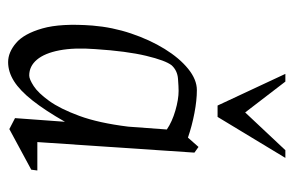

<svg xmlns="http://www.w3.org/2000/svg" viewBox="-145 -573 723 473"><g transform="rotate(90 216.5 -336.5)"><path d="M133 5Q109 5 86 -14.5Q63 -34 50 -79.5Q37 -125 43 -203Q47 -252 62.5 -298Q78 -344 100.5 -380.5Q123 -417 149.5 -438.5Q176 -460 202 -460Q227 -460 258.5 -454Q290 -448 319 -438L342 -464L356 -454L330 -67H400L398 -52L298 2L271 -12L280 -135Q252 -86 227.5 -55Q203 -24 180 -9.5Q157 5 133 5ZM166 -47Q175 -47 192 -58Q209 -69 228.5 -96Q248 -123 265.5 -170.5Q283 -218 292 -291L299 -386Q280 -399 252.5 -407Q225 -415 204 -415Q194 -415 174 -413.5Q154 -412 141 -398Q129 -383 117.5 -335Q106 -287 101 -210Q97 -158 104 -121.5Q111 -85 127 -66Q143 -47 166 -47ZM240 -511 162 -678H181L257 -579L350 -678H369L268 -511Z"/></g></svg>

Font: Ancizar Serif Light
Style: Italic
Weight: 300
Italic angle: -4°
Designer: Cesar Puertas, Viviana Monsalve, Julian Moncada, Julian Prieto, Jose Castro, Felipe Aragon, Mariel Hernandez, Sara Alarc
Version: Version 8.100